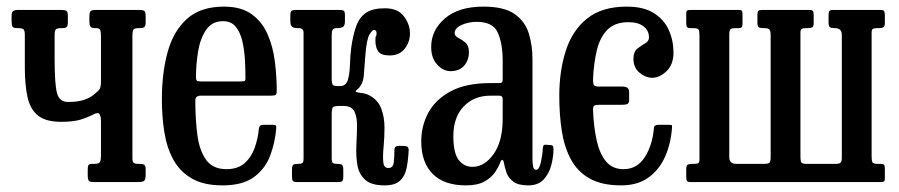

<svg xmlns="http://www.w3.org/2000/svg" viewBox="-20 -550 2717 580"><path d="M285 -439Q285 -455 282.5 -460Q280 -465 270 -465H267Q256.5 -465 253.2 -470Q250 -475 250 -484.5V-499Q250 -512.5 253.5 -516.2Q257 -520 270 -520H400Q412 -520 416 -517Q420 -514 420 -501V-482Q420 -471.5 416 -468.2Q412 -465 400.5 -465H397.5Q388.5 -465 384.2 -461.8Q380 -458.5 380 -442V-72Q380 -61.5 383.8 -58.2Q387.5 -55 398.5 -55H400.5Q410.5 -55 415.2 -52.5Q420 -50 420 -39V-22Q420 -6.5 414.8 -3.2Q409.5 0 395 0H265Q251.5 0 248.2 -4Q245 -8 245 -22V-37Q245 -47.5 247.2 -51.2Q249.5 -55 259.5 -55H264Q278.5 -55 281.8 -60.5Q285 -66 285 -80V-183.5Q285 -197 281 -204.5Q277 -212 263.5 -205Q245.5 -195.5 223.8 -188.8Q202 -182 165 -182Q118.5 -182 95 -200.8Q71.5 -219.5 63.2 -256.2Q55 -293 55 -347V-445.5Q55 -457.5 51 -461.2Q47 -465 35.5 -465H32.5Q20 -465 17.5 -470Q15 -475 15 -488V-501Q15 -513 19.5 -516.5Q24 -520 35 -520H165Q175 -520 180 -517.5Q185 -515 185 -504V-484Q185 -472 181.5 -468.5Q178 -465 166.5 -465H164.5Q152 -465 148.5 -461Q145 -457 145 -443.5V-372Q145 -295.5 152.2 -268.8Q159.5 -242 185 -242Q213 -242 231.2 -247.5Q249.5 -253 262 -263Q272.5 -271.5 278.8 -277.8Q285 -284 285 -304Z M469 -250Q469 -330 486.5 -393.2Q504 -456.5 545 -493.2Q586 -530 656.5 -530Q708.5 -530 740 -507.2Q771.5 -484.5 788 -447.2Q804.5 -410 810.2 -365Q816 -320 816 -275.5Q816 -265.5 812.2 -263.2Q808.5 -261 798 -261H586.5Q570 -261 570 -246.5Q570 -191.5 576 -144Q582 -96.5 602.2 -67.8Q622.5 -39 664 -39Q698.5 -39 719 -57.2Q739.5 -75.5 749.5 -103.8Q759.5 -132 762 -161Q763 -173 775.5 -173H804.5Q812 -173 813.5 -170.5Q815 -168 814.5 -162.5Q811 -119 796 -79.5Q781 -40 747 -15Q713 10 652 10Q595.5 10 559.5 -10.8Q523.5 -31.5 503.8 -67.5Q484 -103.5 476.5 -150.5Q469 -197.5 469 -250ZM586 -304H707Q717 -304 719.2 -305.5Q721.5 -307 721.5 -312Q721.5 -337 720 -366.8Q718.5 -396.5 712.5 -423.8Q706.5 -451 692.8 -468.5Q679 -486 654 -486Q620.5 -486 602.8 -460Q585 -434 578.5 -395Q572 -356 572 -316.5Q572 -309 574.5 -306.5Q577 -304 586 -304Z M1214.5 -95Q1213 -65 1208 -41.2Q1203 -17.5 1188 -3.8Q1173 10 1142 10Q1101.5 10 1082.8 -7.2Q1064 -24.5 1059.5 -52Q1055 -79.5 1056.5 -110Q1058 -140.5 1058.5 -168Q1059 -195.5 1050.8 -212.8Q1042.5 -230 1017 -230H1005Q988.5 -230 985.2 -225.2Q982 -220.5 982 -204V-72Q982 -60.5 985.5 -57.8Q989 -55 997 -55H999Q1009.5 -55 1013.2 -52Q1017 -49 1017 -37.5V-16Q1017 -6.5 1014 -3.2Q1011 0 1001.5 0H877.5Q868 0 865 -3.2Q862 -6.5 862 -16V-37.5Q862 -49 865.8 -52Q869.5 -55 880 -55H882Q890.5 -55 893.8 -57.8Q897 -60.5 897 -72V-451Q897 -458.5 893.2 -461.5Q889.5 -464.5 885.5 -465H878Q868.5 -465 862.8 -469Q857 -473 857 -486V-503Q857 -514.5 860.5 -517.2Q864 -520 875 -520H1004Q1015.5 -520 1018.8 -517.2Q1022 -514.5 1022 -503V-486Q1022 -472 1015.8 -468.5Q1009.5 -465 999 -465H995.5Q989 -465 985.5 -460.8Q982 -456.5 982 -441.5V-314Q982 -298.5 985 -294.2Q988 -290 1000.5 -290H1007Q1025.5 -290 1031 -309.2Q1036.5 -328.5 1037.2 -355.5Q1038 -382.5 1041 -406Q1046.5 -444.5 1056 -471Q1065.5 -497.5 1085.5 -511.2Q1105.5 -525 1143 -525Q1181.5 -525 1200 -500.8Q1218.5 -476.5 1218.5 -448.5Q1218.5 -424 1202.8 -403.2Q1187 -382.5 1157 -382.5Q1131 -382.5 1122.5 -394.8Q1114 -407 1114 -428Q1114 -439.5 1115.8 -441Q1117.5 -442.5 1117.5 -450Q1117.5 -459.5 1109.5 -459.5Q1104.5 -459.5 1096 -445.5Q1087.5 -431.5 1083.5 -381Q1081.5 -350.5 1079 -322Q1076.5 -293.5 1058.5 -279Q1051 -273.5 1056.8 -271.8Q1062.5 -270 1074 -268.8Q1085.5 -267.5 1095.5 -262Q1122 -248 1131.8 -221.8Q1141.5 -195.5 1141.5 -165Q1141.5 -134.5 1138.8 -106.5Q1136 -78.5 1137.8 -60.5Q1139.5 -42.5 1153 -42.5Q1167 -42.5 1169.2 -57.5Q1171.5 -72.5 1171.5 -98.5Q1171.5 -109.5 1187 -109.5L1202 -109Q1215.5 -109 1214.5 -95Z M1252.5 -123Q1252.5 -170 1274.2 -210Q1296 -250 1342 -274.5Q1388 -299 1461.5 -299H1485.5Q1494 -299 1496.2 -301Q1498.5 -303 1498.5 -312V-367Q1498.5 -417.5 1484 -450.8Q1469.5 -484 1420.5 -484Q1395 -484 1374.2 -474.5Q1353.5 -465 1353.5 -450Q1353.5 -441 1364.2 -435.8Q1375 -430.5 1385.8 -421.5Q1396.5 -412.5 1396.5 -393Q1396.5 -367.5 1381.8 -351.2Q1367 -335 1341.5 -335Q1318.5 -335 1300.5 -355Q1282.5 -375 1282.5 -408Q1282.5 -458.5 1323.8 -494.2Q1365 -530 1440.5 -530Q1503 -530 1534.8 -507.5Q1566.5 -485 1577.5 -448.8Q1588.5 -412.5 1588.5 -372V-71Q1588.5 -56 1590.5 -46.5Q1592.5 -37 1599.5 -37Q1609 -37 1614 -60.2Q1619 -83.5 1620 -104Q1620.5 -109.5 1623 -111.5Q1625.5 -113.5 1633.5 -112.5L1645.5 -111.5Q1652 -111 1652 -99.5Q1652 -77.5 1645.5 -51.8Q1639 -26 1622.5 -8Q1606 10 1575.5 10H1575Q1545 10 1530 -1.8Q1515 -13.5 1509.8 -29.2Q1504.5 -45 1502.5 -57Q1501 -66 1497.5 -67Q1494 -68 1490 -56.5Q1486 -45.5 1475.5 -29.8Q1465 -14 1444 -2Q1423 10 1387.5 10Q1321 10 1286.8 -25Q1252.5 -60 1252.5 -123ZM1349.5 -138Q1349.5 -88 1365.5 -67Q1381.5 -46 1407.5 -46Q1443.5 -46 1471 -84.5Q1498.5 -123 1498.5 -191V-251Q1498.5 -261 1488.5 -261H1461.5Q1412 -261 1380.8 -228.5Q1349.5 -196 1349.5 -138Z M1669.5 -260Q1669.5 -335 1689 -396.2Q1708.5 -457.5 1753.2 -493.8Q1798 -530 1873.5 -530Q1924.5 -530 1955.5 -510.2Q1986.5 -490.5 2000.5 -458.8Q2014.5 -427 2014.5 -391Q2014.5 -355 1993.5 -335Q1972.5 -315 1950.5 -315Q1930.5 -315 1912 -330.2Q1893.5 -345.5 1893.5 -373Q1893.5 -393.5 1905.2 -403Q1917 -412.5 1928.8 -419Q1940.5 -425.5 1940.5 -437Q1940.5 -457.5 1924.2 -470.2Q1908 -483 1878.5 -483Q1837 -483 1814.5 -459.8Q1792 -436.5 1782.8 -397.5Q1773.5 -358.5 1771.5 -312Q1771 -301 1773.2 -294.8Q1775.5 -288.5 1788.5 -288.5H1860.5Q1880.5 -288.5 1880.5 -272.5V-247.5Q1880.5 -239.5 1876.2 -236.5Q1872 -233.5 1857.5 -233.5H1791.5Q1779 -233.5 1775 -230.8Q1771 -228 1771.5 -216Q1773.5 -168 1782 -127.8Q1790.5 -87.5 1810 -63.2Q1829.5 -39 1863.5 -39Q1904.5 -39 1927.8 -75.2Q1951 -111.5 1955.5 -163.5Q1956 -173 1969.5 -173H2000.5Q2008.5 -173 2009.5 -171.5Q2010.5 -170 2010 -164Q2006.5 -115.5 1988.8 -76Q1971 -36.5 1938.2 -13.2Q1905.5 10 1856.5 10Q1798 10 1761.2 -10.8Q1724.5 -31.5 1704.5 -68.8Q1684.5 -106 1677 -155Q1669.5 -204 1669.5 -260Z M2308 -444.5Q2308 -456 2304.5 -460.5Q2301 -465 2289.5 -465H2285.5Q2275.5 -465 2271.8 -468Q2268 -471 2268 -482V-505Q2268 -514 2270.8 -517Q2273.5 -520 2282 -520H2424Q2433 -520 2435.5 -516.8Q2438 -513.5 2438 -504V-481Q2438 -470.5 2434 -467.8Q2430 -465 2420 -465H2415Q2405.5 -465 2401.8 -462.8Q2398 -460.5 2398 -451V-77.5Q2398 -64.5 2400.5 -59.8Q2403 -55 2416 -55H2503Q2515 -55 2519 -58.2Q2523 -61.5 2523 -74.5V-444.5Q2523 -465 2502 -465H2500.5Q2490.5 -465 2486.8 -468Q2483 -471 2483 -482V-505Q2483 -514 2485.8 -517Q2488.5 -520 2497 -520H2639Q2648 -520 2650.5 -516.8Q2653 -513.5 2653 -504V-481Q2653 -470.5 2649 -467.8Q2645 -465 2635 -465H2630Q2620.5 -465 2616.8 -462.8Q2613 -460.5 2613 -451V-77.5Q2613 -64.5 2615.5 -59.8Q2618 -55 2631 -55H2640Q2648.5 -55 2650.8 -51.8Q2653 -48.5 2653 -40V-11Q2653 -3 2649.5 -1.5Q2646 0 2637.5 0H2067Q2058 0 2055.5 -3.2Q2053 -6.5 2053 -16V-39Q2053 -49.5 2057.2 -52.2Q2061.5 -55 2071 -55H2076Q2086 -55 2089.5 -57.2Q2093 -59.5 2093 -69V-442.5Q2093 -455.5 2090.5 -460.2Q2088 -465 2075 -465H2066Q2058 -465 2055.5 -468.2Q2053 -471.5 2053 -480V-509Q2053 -517.5 2056.8 -518.8Q2060.5 -520 2068.5 -520H2212Q2220 -520 2221.5 -516.5Q2223 -513 2223 -504.5V-479.5Q2223 -471.5 2220.8 -468.2Q2218.5 -465 2210.5 -465H2203Q2191 -465 2187 -461.8Q2183 -458.5 2183 -445.5V-75.5Q2183 -55 2204 -55H2288Q2300 -55 2304 -58.2Q2308 -61.5 2308 -74.5Z"/></svg>

Font: Besley* Condensed
Style: Regular
Weight: 400
Width: 3
Designer: Owen Earl
Foundry: indestructible type*
Version: Version 3.000; ttfautohint (v1.8.3)